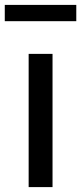

<svg xmlns="http://www.w3.org/2000/svg" viewBox="-58 -764 332 784"><path d="M59 0V-544H156.5V0ZM-38.5 -677.5V-744H253.5V-677.5Z"/></svg>

Font: Encode Sans Condensed Medium
Style: Regular
Weight: 500
Width: 3
Designer: Multiple Designers
Foundry: Impallari Type
Version: Version 2.000